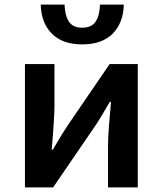

<svg xmlns="http://www.w3.org/2000/svg" viewBox="-20 -819 711 839"><path d="M89 -539H218V-360Q218 -305 206 -165H211Q245 -225 282 -280L459 -539H582V0H452V-180Q452 -216 456 -267.5Q460 -319 465 -374H460Q412 -291 390 -260L212 0H89ZM158 -799H262Q264 -750 281.5 -724Q299 -698 339 -698Q380 -698 397.5 -724Q415 -750 417 -799H521Q519 -719 472.5 -672Q426 -625 339 -625Q253 -625 206.5 -672Q160 -719 158 -799Z"/></svg>

Font: Nebula Sans Semibold
Style: Regular
Weight: 600
Designer: Paul D. Hunt for Adobe (as Source Sans)
Foundry: Nebula Entertainment & Broadcasting LLC
Version: Version 1.010